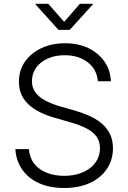

<svg xmlns="http://www.w3.org/2000/svg" viewBox="-20 -962 665 995"><path d="M312.5 12.2Q237.3 12.2 181.9 -12.9Q126.5 -38.1 95 -83.3Q63.5 -128.4 59.6 -189H129.9Q133.3 -144.5 157.7 -113.5Q182.1 -82.5 222.4 -66.7Q262.7 -50.8 312.5 -50.8Q366.7 -50.8 408.4 -68.6Q450.2 -86.4 474.1 -118.9Q498 -151.4 498 -194.3Q498 -230 480 -254.6Q461.9 -279.3 428 -296.6Q394 -314 346.7 -327.6L261.7 -352.1Q171.9 -377.9 125 -423.6Q78.1 -469.2 78.1 -538.6Q78.1 -597.7 109.4 -642.6Q140.6 -687.5 194.8 -712.6Q249 -737.8 316.9 -737.8Q386.2 -737.8 438.7 -712.4Q491.2 -687 521.7 -642.6Q552.2 -598.1 554.7 -541H487.3Q481.4 -603 434.6 -639.4Q387.7 -675.8 314.9 -675.8Q265.1 -675.8 226.8 -658.4Q188.5 -641.1 167 -610.8Q145.5 -580.6 145.5 -541.5Q145.5 -504.9 165.8 -480Q186 -455.1 219.2 -438.5Q252.4 -421.9 290 -411.1L367.2 -389.2Q404.8 -378.4 440.4 -362.8Q476.1 -347.2 504.2 -324.5Q532.2 -301.8 548.8 -269.8Q565.4 -237.8 565.4 -193.8Q565.4 -134.8 534.9 -88.1Q504.4 -41.5 447.8 -14.6Q391.1 12.2 312.5 12.2ZM230 -942.4 312.5 -848.6 394 -942.4H460.9V-939L341.3 -807.1H283.2L164.1 -939V-942.4Z"/></svg>

Font: Inter 17pt Light
Style: Regular
Weight: 300
Version: Version 4.001;git-66647c0bb